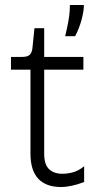

<svg xmlns="http://www.w3.org/2000/svg" viewBox="-20 -740 390 769"><path d="M224 9Q194 9 171 0.5Q148 -8 132.5 -25Q117 -42 109.5 -67Q102 -92 102 -125V-461H24V-512H69Q90 -512 99 -520.5Q108 -529 110 -548L118 -627H157V-512H314V-461H157V-124Q157 -81 176.5 -62.5Q196 -44 230 -44Q249 -44 271 -49.5Q293 -55 317 -74V-11Q291 -1 267.5 4Q244 9 224 9ZM241 -595Q249 -628 253.5 -653Q258 -678 259 -694.5Q260 -711 260 -720H316Q316 -696 307 -662Q298 -628 281 -595Z"/></svg>

Font: Bricolage Grotesque ExtraLight
Style: Regular
Weight: 250
Designer: Mathieu Triay
Foundry: Atelier Triay
Version: Version 1.000;gftools[0.9.30]